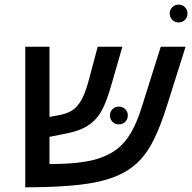

<svg xmlns="http://www.w3.org/2000/svg" viewBox="-20 -803 829 828"><path d="M515.1 -59.6Q474.6 -37.1 418.7 -22.9Q362.8 -8.8 282.7 -2.2Q202.6 4.4 88.9 4.9V-601.6H193.4V-298.8L233.9 -306.2Q281.2 -314.9 305.7 -338.4Q323.7 -355.5 337.2 -383.8Q350.6 -412.1 363.3 -459L401.4 -601.6H507.8L460.9 -439Q439.5 -363.8 420.4 -329.6Q411.1 -312 400.1 -298.1Q389.2 -284.2 376 -273.9Q355 -255.9 325.9 -244.4Q296.9 -232.9 252.9 -224.6L193.4 -212.9V-95.7H204.6Q329.6 -96.2 400.9 -118.2Q449.7 -133.3 484.6 -160.2Q519.5 -187 545.2 -231.2Q570.8 -275.4 591.8 -342.8L673.3 -601.6H780.3L699.7 -346.2Q672.4 -259.8 645.3 -204.6Q618.2 -149.4 586.9 -115.7Q555.7 -82 515.1 -59.6ZM454.1 -305.7Q454.1 -321.3 465.3 -332.3Q476.6 -343.3 492.2 -343.3Q508.8 -343.3 520 -332.3Q531.2 -321.3 531.2 -305.7Q531.2 -288.6 520 -277.6Q508.8 -266.6 492.2 -266.6Q476.6 -266.6 465.3 -277.6Q454.1 -288.6 454.1 -305.7ZM711.9 -745.1Q711.9 -760.7 723.1 -772Q734.4 -783.2 750 -783.2Q766.6 -783.2 777.6 -772Q788.6 -760.7 788.6 -745.1Q788.6 -728.5 777.6 -717.3Q766.6 -706.1 750 -706.1Q734.4 -706.1 723.1 -717.3Q711.9 -728.5 711.9 -745.1Z"/></svg>

Font: Arimo Medium
Style: Italic
Weight: 500
Italic angle: -12°
Designer: Steve Matteson
Foundry: Monotype Imaging Inc.
Version: Version 1.33